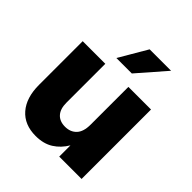

<svg xmlns="http://www.w3.org/2000/svg" viewBox="-204 -866 1008 1008"><g transform="rotate(45 300.5 -361.5)"><path d="M224.1 11.2Q140.1 11.2 93.5 -42.5Q46.9 -96.2 46.9 -191.4V-515.6H214.8V-226.6Q214.8 -180.7 236.8 -156.5Q258.8 -132.3 298.8 -132.3Q338.4 -132.3 362.3 -157.5Q386.2 -182.6 386.2 -235.4V-515.6H554.2V0H388.2V-83.5Q362.3 -39.6 322.3 -14.2Q282.2 11.2 224.1 11.2ZM234.4 -578.1 325.7 -733.9H484.9L349.1 -578.1Z"/></g></svg>

Font: Inter Display ExtraBold
Style: Regular
Weight: 800
Designer: Rasmus Andersson
Foundry: rsms
Version: Version 4.000;git-a52131595